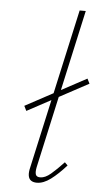

<svg xmlns="http://www.w3.org/2000/svg" viewBox="-52 -745 419 783"><g transform="rotate(5 157.5 -353.5)"><path d="M129 4Q114 4 105 -2.5Q96 -9 94 -22.5Q92 -36 97 -56L242 -711H267L123 -59Q119 -39 122.5 -29Q126 -19 141 -19Q161 -19 184 -38.5Q207 -58 236 -89L248 -77Q215 -40 185.5 -18Q156 4 129 4ZM61 -284 51 -304 298 -437 308 -417Z"/></g></svg>

Font: Ysabeau Office Thin
Style: Italic
Weight: 250
Italic angle: -12°
Designer: Christian Thalmann (Catharsis Fonts)
Version: Version 2.001;gftools[0.9.30]; featfreeze: tnum,lnum,ss02